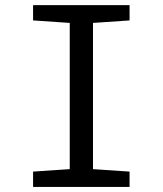

<svg xmlns="http://www.w3.org/2000/svg" viewBox="-20 -734 640 754"><path d="M488.8 0H109.9V-60.1L253.9 -69.8V-644L109.9 -653.8V-713.9H488.8V-653.8L345.2 -644V-69.8L488.8 -60.1Z"/></svg>

Font: TypoPRO Noto Mono
Style: Regular
Weight: 400
Designer: Monotype Design Team
Foundry: Monotype Imaging Inc.
Version: Version 1.00